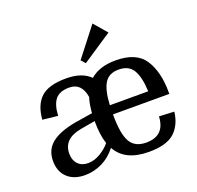

<svg xmlns="http://www.w3.org/2000/svg" viewBox="-126 -846 1017 993"><g transform="rotate(-20 382.0 -350.0)"><path d="M482 -712 544 -640 380 -531 359 -554ZM421 -234V-232Q421 -126 446.5 -82Q472 -38 534 -38Q636 -38 641 -143L724 -139Q716 -69 672.5 -28.5Q629 12 531 12Q399 12 352 -75Q319 -32 273.5 -10Q228 12 179 12Q118 12 82.5 -21.5Q47 -55 47 -113Q47 -175 91.5 -210.5Q136 -246 227 -262L321 -277Q325 -328 336 -361Q323 -442 255 -442Q202 -442 178.5 -413Q155 -384 152 -324L68 -333Q74 -412 116.5 -452Q159 -492 256 -492Q343 -492 388 -447Q439 -492 528 -492Q643 -492 687 -423.5Q731 -355 731 -244V-234ZM422 -284H633Q630 -362 606.5 -402Q583 -442 527 -442Q473 -442 449.5 -403.5Q426 -365 422 -284ZM337 -107Q320 -157 320 -234L240 -220Q139 -202 139 -120Q139 -84 159.5 -62.5Q180 -41 215 -41Q249 -41 282.5 -61Q316 -81 337 -107Z"/></g></svg>

Font: Arya
Style: Regular
Weight: 400
Designer: Eduardo Rodriguez Tunni, Modular Infotech
Foundry: Eduardo Rodriguez Tunni, Modular Infotech
Version: Version 1.002